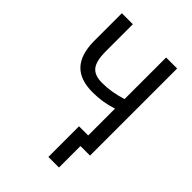

<svg xmlns="http://www.w3.org/2000/svg" viewBox="-254 -822 1108 1108"><g transform="rotate(45 300.5 -268.0)"><path d="M519 -710.9V0H429.2V-293.9Q355 -268.6 271.5 -268.6Q169.4 -268.6 119.6 -320.8Q69.8 -373 67.9 -480V-710.9H157.7V-484.9Q158.2 -410.2 184.1 -377.9Q210 -345.7 271.5 -345.7Q348.1 -345.7 429.2 -371.6V-710.9ZM440.9 175.3H354.5V-74.7H440.9Z"/></g></svg>

Font: MAUL Condensed
Style: Condensed Regular
Weight: 400
Designer: MAUL
Version: Version 1.0; 2020; ttfautohint (v1.8.3)